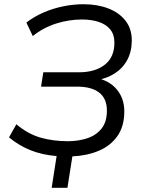

<svg xmlns="http://www.w3.org/2000/svg" viewBox="-20 -734 680 911"><path d="M225.2 157 248.6 6.5Q181.7 1.1 126.5 -20.5Q71.4 -42 22.8 -82.2L57.6 -144.4Q111.9 -98.6 171.5 -81.3Q231.1 -64 302.1 -64Q351.1 -64 393.2 -77.7Q435.3 -91.3 461.3 -123.2Q487.2 -155 487.2 -209.2Q487.2 -265.8 451.1 -294.3Q415 -322.9 345.8 -322.9H174.8L185.5 -391H354.2Q431.4 -391 477.1 -426.8Q522.8 -462.5 522.8 -531.3Q522.8 -570.7 502.8 -594.7Q482.8 -618.7 448.2 -630.1Q413.6 -641.5 368.8 -641.5Q306.7 -641.5 245.9 -622.1Q185.1 -602.7 135.5 -562.9L105.1 -627Q142.5 -655.7 187.3 -675Q232 -694.3 280.5 -704.1Q329 -713.9 375.9 -713.9Q442 -713.9 493.6 -694.1Q545.3 -674.2 575.3 -636Q605.3 -597.8 605.3 -542.7Q605.3 -490.2 584.2 -450.4Q563.1 -410.7 524.7 -385.9Q486.4 -361.1 434.5 -352.5V-364.7Q497.7 -352.6 533.7 -310.1Q569.8 -267.7 569.8 -205.3Q569.8 -135 537.3 -88.7Q504.9 -42.5 449.4 -18.9Q393.9 4.7 323.4 8L300 157Z"/></svg>

Font: Nunito Sans 12pt ExtraLight
Style: Italic
Weight: 200
Italic angle: -9°
Designer: Vernon Adams
Foundry: Vernon Adams
Version: Version 3.101;gftools[0.9.27]